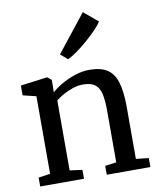

<svg xmlns="http://www.w3.org/2000/svg" viewBox="-94 -948 846 1021"><g transform="rotate(-10 329.0 -437.0)"><path d="M103 -57V-476L31.5 -493.5V-546.5L173.5 -565H177.5L198.5 -547.5V-506L197.5 -480.5Q219 -500 252.5 -519.5Q286 -539 325.5 -552.2Q365 -565.5 404 -565.5Q467 -565.5 502 -541.5Q537 -517.5 551.5 -467Q566 -416.5 566 -337.5V-56L634.5 -48.5V0H399V-48L460 -56V-337Q460 -391 452 -426Q444 -461 421.8 -477.8Q399.5 -494.5 356.5 -494.5Q330 -494.5 302.8 -485.5Q275.5 -476.5 251 -462.8Q226.5 -449 208.5 -435V-57L276 -48V0H39.5V-48ZM302.5 -641 265 -673.5 423.5 -873.5 499.5 -810Q489 -792 464.8 -767Q440.5 -742 410.5 -716Q380.5 -690 352 -669.8Q323.5 -649.5 304 -641Z"/></g></svg>

Font: Merriweather 24pt
Style: Regular
Weight: 400
Designer: Eben Sorkin
Foundry: Eben Sorkin
Version: Version 2.100